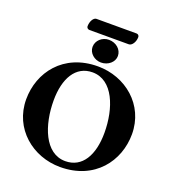

<svg xmlns="http://www.w3.org/2000/svg" viewBox="-166 -1069 1092 1210"><g transform="rotate(20 380.0 -464.0)"><path d="M254 -861H518C539 -861 559 -891 559 -924C559 -933 552 -942 541 -942H272C253 -942 235 -913 235 -879C235 -870 243 -861 254 -861ZM392 -693C440 -693 479 -727 479 -768C479 -811 440 -845 392 -845C347 -845 309 -811 309 -768C309 -727 347 -693 392 -693ZM375 14C607 14 731 -155 731 -335C731 -532 569 -664 384 -664C153 -664 29 -495 29 -315C29 -118 191 14 375 14ZM393 -32C255 -32 194 -203 194 -367C194 -514 252 -617 365 -617C503 -617 565 -448 565 -284C565 -135 507 -32 393 -32Z"/></g></svg>

Font: EB Garamond
Style: Bold
Weight: 700
Designer: Georg Duffner and Octavio Pardo
Foundry: Georg Duffner
Version: Version 1.000;PS 001.000;hotconv 1.0.88;makeotf.lib2.5.64775